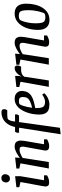

<svg xmlns="http://www.w3.org/2000/svg" viewBox="956 -1709 931 2883"><g transform="rotate(-90 1421.5 -267.5)"><path d="M123 5Q90 5 76.5 -9Q63 -23 63 -49Q63 -55 64.5 -65.5Q66 -76 67 -84L130 -426L52 -443V-487L217 -506V-425L157 -72H230V-27Q228 -25 213 -17Q198 -9 175 -2Q152 5 123 5ZM180 -584Q155 -584 139 -600.5Q123 -617 123 -641Q123 -658 130.5 -675Q138 -692 153 -702.5Q168 -713 190 -713Q214 -713 230.5 -697.5Q247 -682 247 -654Q247 -628 230.5 -606Q214 -584 180 -584Z M667 5Q643 5 629 -1.5Q615 -8 609 -20Q603 -32 603 -49Q603 -57 604 -66Q605 -75 607 -82L655 -347Q658 -357 659.5 -370Q661 -383 661 -396Q661 -416 652 -427.5Q643 -439 616 -439Q590 -439 564 -429.5Q538 -420 518.5 -409Q499 -398 491 -392L430 0H333L410 -426L332 -443V-487L498 -506L493 -437H496Q508 -447 527.5 -460Q547 -473 569 -485Q591 -497 615 -505Q639 -513 661 -513Q713 -513 732.5 -487Q752 -461 752 -424Q752 -411 750.5 -395.5Q749 -380 747 -366Q745 -352 743 -341L697 -72H771V-27Q769 -25 754.5 -17Q740 -9 717.5 -2Q695 5 667 5Z M847 178 945 -447H870V-480L885 -507H956Q969 -569 999 -614.5Q1029 -660 1074.5 -685.5Q1120 -711 1177 -711Q1200 -711 1212 -702Q1224 -693 1224 -670Q1224 -652 1216.5 -639.5Q1209 -627 1207 -624H1139Q1113 -624 1095.5 -621Q1078 -618 1072 -613Q1068 -609 1058 -591Q1048 -573 1042 -534L1038 -507H1145V-475L1129 -447H1030L944 167Z M1296 9Q1244 9 1210.5 -6Q1177 -21 1160 -56Q1143 -91 1143 -148Q1143 -192 1151.5 -241.5Q1160 -291 1178 -339Q1196 -387 1224 -426.5Q1252 -466 1290.5 -489.5Q1329 -513 1379 -513Q1420 -513 1446 -497.5Q1472 -482 1484.5 -459Q1497 -436 1497 -413Q1497 -357 1478 -321Q1459 -285 1424 -262.5Q1389 -240 1342.5 -227Q1296 -214 1240 -204V-184Q1240 -135 1249 -107Q1258 -79 1279 -67.5Q1300 -56 1333 -56Q1358 -56 1387.5 -68Q1417 -80 1443 -100L1463 -68Q1445 -46 1417 -28.5Q1389 -11 1357.5 -1Q1326 9 1296 9ZM1245 -250Q1301 -264 1333.5 -279Q1366 -294 1381.5 -311Q1397 -328 1401.5 -348.5Q1406 -369 1406 -393Q1406 -408 1401.5 -420.5Q1397 -433 1384.5 -441Q1372 -449 1348 -449Q1330 -449 1316 -446Q1302 -443 1297 -437Q1285 -417 1274.5 -386.5Q1264 -356 1256.5 -320.5Q1249 -285 1245 -250Z M1559 0 1635 -426 1557 -443V-487L1723 -506V-457Q1723 -447 1720 -434Q1717 -421 1713 -412H1717Q1726 -433 1744 -456.5Q1762 -480 1787.5 -496.5Q1813 -513 1839 -513Q1858 -513 1868.5 -503.5Q1879 -494 1879 -469Q1879 -452 1873 -437.5Q1867 -423 1860 -416H1817Q1785 -416 1764.5 -409Q1744 -402 1732 -391Q1720 -380 1712 -371L1655 0Z M2226 5Q2202 5 2188 -1.5Q2174 -8 2168 -20Q2162 -32 2162 -49Q2162 -57 2163 -66Q2164 -75 2166 -82L2214 -347Q2217 -357 2218.5 -370Q2220 -383 2220 -396Q2220 -416 2211 -427.5Q2202 -439 2175 -439Q2149 -439 2123 -429.5Q2097 -420 2077.5 -409Q2058 -398 2050 -392L1989 0H1892L1969 -426L1891 -443V-487L2057 -506L2052 -437H2055Q2067 -447 2086.5 -460Q2106 -473 2128 -485Q2150 -497 2174 -505Q2198 -513 2220 -513Q2272 -513 2291.5 -487Q2311 -461 2311 -424Q2311 -411 2309.5 -395.5Q2308 -380 2306 -366Q2304 -352 2302 -341L2256 -72H2330V-27Q2328 -25 2313.5 -17Q2299 -9 2276.5 -2Q2254 5 2226 5Z M2564 10Q2491 10 2452.5 -33.5Q2414 -77 2414 -160Q2414 -261 2444.5 -340.5Q2475 -420 2530 -466.5Q2585 -513 2659 -513Q2734 -513 2771 -469.5Q2808 -426 2808 -340Q2808 -268 2792 -204.5Q2776 -141 2745 -92.5Q2714 -44 2668.5 -17Q2623 10 2564 10ZM2600 -52Q2617 -52 2633.5 -54.5Q2650 -57 2660 -65Q2667 -73 2675.5 -96Q2684 -119 2691.5 -151.5Q2699 -184 2704.5 -224Q2710 -264 2710 -307Q2710 -365 2702.5 -396.5Q2695 -428 2676.5 -439.5Q2658 -451 2624 -451Q2608 -451 2590.5 -446.5Q2573 -442 2565 -434Q2558 -427 2545.5 -393Q2533 -359 2523 -308Q2513 -257 2513 -197Q2513 -142 2520.5 -110Q2528 -78 2547 -65Q2566 -52 2600 -52Z"/></g></svg>

Font: Faustina Light Medium
Style: Italic
Weight: 500
Italic angle: -8°
Version: Version 1.200